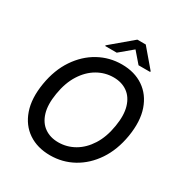

<svg xmlns="http://www.w3.org/2000/svg" viewBox="-210 -1084 1188 1250"><g transform="rotate(30 384.0 -458.5)"><path d="M725.5 -356.5Q706.3 -241.8 651.1 -159.8Q595.9 -77.8 516.3 -33.9Q436.8 9.9 344.1 9.9Q248.2 9.9 180 -35.9Q111.9 -81.7 82.4 -166.9Q52.9 -252.1 72.4 -370Q91.6 -484.7 147 -566.9Q202.4 -649.1 282.3 -693.2Q362.2 -737.2 455.3 -737.2Q550.8 -737.2 618.4 -691.2Q686.1 -645.2 715.6 -560Q745 -474.8 725.5 -356.5ZM618.6 -370Q633.2 -457 615.4 -516.5Q597.7 -576 554.7 -606.5Q511.7 -637.1 450.6 -637.1Q386.4 -637.1 329.9 -604.6Q273.4 -572.1 233.7 -509.4Q193.9 -446.7 179.3 -356.5Q164.8 -269.5 182.7 -210.2Q200.6 -150.9 243.8 -120.6Q286.9 -90.2 347.7 -90.2Q412.3 -90.2 468.4 -122.5Q524.5 -154.8 564.3 -217.3Q604 -279.8 618.6 -370ZM386.4 -786.2 481.6 -865.8 550.4 -786.2H637.4L638.3 -791.9L523.5 -926.8H460.3L300.2 -791.9L299.4 -786.2Z"/></g></svg>

Font: Inter UI Medium
Style: Italic
Weight: 500
Italic angle: 9.39999°
Designer: Rasmus Andersson
Foundry: rsms
Version: 3.2;8d6f07862